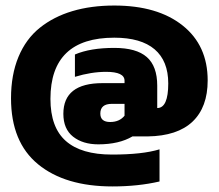

<svg xmlns="http://www.w3.org/2000/svg" viewBox="-20 -545 794 697"><path d="M388.2 131.8Q216.3 131.8 118.2 51.3Q20 -29.3 20 -188Q20 -273.4 47.1 -338.6Q74.2 -403.8 124.5 -444.1Q174.8 -484.4 242.7 -504.6Q310.5 -524.9 395 -524.9Q551.8 -524.9 642.8 -452.6Q733.9 -380.4 733.9 -252.9Q733.9 -155.8 679 -103.5Q624 -51.3 516.1 -49.8H460.9Q412.1 -21 336.9 -21Q280.8 -21 245.4 -48.8Q210 -76.7 210 -131.8Q210 -243.2 352.1 -243.2H432.1V-252Q432.1 -284.2 365.2 -284.2Q311.5 -284.2 252 -266.1V-347.2Q307.6 -371.1 395 -371.1Q475.1 -371.1 512.9 -337.9Q550.8 -304.7 550.8 -233.9V-152.8Q590.8 -152.8 590.8 -242.2Q590.8 -323.7 541.3 -366Q491.7 -408.2 395 -408.2Q163.1 -408.2 163.1 -186Q163.1 -82.5 219 -33.2Q274.9 16.1 386.2 16.1Q497.1 16.1 559.1 -2.9V113.8Q481.4 131.8 388.2 131.8ZM379.9 -102.1Q413.6 -102.1 432.1 -125V-168H386.2Q344.2 -168 344.2 -132.8Q344.2 -102.1 379.9 -102.1Z"/></svg>

Font: Kanit ExtraBold
Style: Regular
Weight: 800
Designer: Katatrad Team
Foundry: CadsonDemak
Version: Version 1.000;PS 001.000;hotconv 1.0.88;makeotf.lib2.5.64775